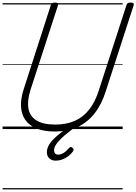

<svg xmlns="http://www.w3.org/2000/svg" viewBox="-20 -1005 1062 1495"><path d="M408 19Q321 19 263.5 -5Q206 -29 176 -73Q146 -117 143.5 -178Q141 -239 165 -312L376 -966Q379 -976 386 -980.5Q393 -985 409 -985Q423 -985 429.5 -980.5Q436 -976 432 -965L218 -307Q191 -223 201 -162Q211 -101 263 -68Q315 -35 411 -35Q497 -35 562.5 -64Q628 -93 674.5 -152Q721 -211 749 -300L965 -966Q968 -976 975 -980.5Q982 -985 998 -985Q1027 -985 1021 -965L804 -296Q771 -191 715.5 -121Q660 -51 583.5 -16Q507 19 408 19ZM414 246Q383 246 364 228Q345 210 345 181Q345 153 360 126Q375 99 401 74Q427 49 459.5 24Q492 -1 527 -25L570 -22V-18Q540 3 510.5 26.5Q481 50 456 74Q431 98 416 121Q401 144 401 165Q401 180 409 189.5Q417 199 433 199Q454 199 475 186Q496 173 518 147Q524 141 531 140Q538 139 546 147Q552 153 553 159.5Q554 166 548 174Q533 195 511 211.5Q489 228 464.5 237Q440 246 414 246ZM0 460H935V470H0ZM0 -20H935V0H0ZM0 -505H935V-500H0ZM0 -980H935V-970H0Z"/></svg>

Font: Playwrite NO Guides
Style: Regular
Weight: 400
Designer: Veronika Burian, José Scaglione
Foundry: TypeTogether
Version: Version 1.003